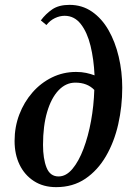

<svg xmlns="http://www.w3.org/2000/svg" viewBox="-20 -760 558 790"><path d="M211 10Q158 10 119.5 -15Q81 -40 60.5 -82.5Q40 -125 40 -180Q40 -238 59.5 -289Q79 -340 113.5 -379.5Q148 -419 194 -441.5Q240 -464 293 -464Q316 -464 334.5 -460Q353 -456 369 -450Q366 -516 352.5 -571.5Q339 -627 312.5 -661Q286 -695 246 -695Q226 -695 206 -685.5Q186 -676 171 -657L148 -676Q168 -703 195 -721.5Q222 -740 266 -740Q318 -740 358.5 -712Q399 -684 426.5 -636Q454 -588 468.5 -526.5Q483 -465 483 -399Q483 -322 466.5 -249Q450 -176 416 -117.5Q382 -59 331 -24.5Q280 10 211 10ZM157 -164Q157 -107 171.5 -70.5Q186 -34 221 -34Q252 -34 278 -65Q304 -96 323.5 -147.5Q343 -199 354.5 -262Q366 -325 368 -390Q339 -420 290 -420Q251 -420 221 -388.5Q191 -357 174 -299.5Q157 -242 157 -164Z"/></svg>

Font: Spectral SemiBold
Style: Italic
Weight: 600
Italic angle: -10°
Designer: Jean-Baptiste Levee
Foundry: Production Type
Version: Version 2.001